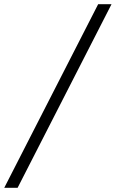

<svg xmlns="http://www.w3.org/2000/svg" viewBox="-109 -730 548 910"><path d="M-88.8 160H-25.5L419.5 -710H356.2L-88.8 160Z"/></svg>

Font: Source Serif Variable
Style: Italic
Weight: 389
Italic angle: -12°
Designer: Frank Grießhammer
Foundry: Adobe Systems Incorporated
Version: Version 3.001;hotconv 1.0.111;makeotfexe 2.5.65597